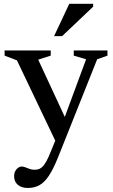

<svg xmlns="http://www.w3.org/2000/svg" viewBox="-20 -700 578 980"><path d="M322 -79 268 30.5 66.5 -392 3.5 -416V-442.5H239V-416L175 -395.5ZM122 259.5Q90.5 259.5 71.2 243.5Q52 227.5 52 199Q52 184.5 57.8 173.5Q63.5 162.5 72.5 156.2Q81.5 150 90.5 150Q100 150 110 154.2Q120 158.5 131.8 162.5Q143.5 166.5 157 166.5Q171.5 166.5 183.2 160.8Q195 155 205.8 140.5Q216.5 126 228 100.5L280 -25L302.5 -81L419.5 -397.5L356.5 -416V-442.5H528.5V-416L476 -397.5L276.5 102.5Q252 163.5 229.2 197.5Q206.5 231.5 180.8 245.5Q155 259.5 122 259.5ZM256 -515.5 333.5 -680.5H455.5V-666L297 -515.5Z"/></svg>

Font: Newsreader 16pt 16pt Medium
Style: Regular
Weight: 500
Version: Version 1.003